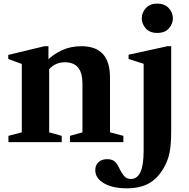

<svg xmlns="http://www.w3.org/2000/svg" viewBox="-20 -792 1052 1070"><path d="M370 0V-35L439.5 -54.5V-325.5Q439.5 -386.5 415 -415.8Q390.5 -445 341.5 -445Q279.5 -445 242.5 -392V-454.5Q278 -490.5 326.2 -512.5Q374.5 -534.5 434 -534.5Q593 -534.5 593 -360.5V-54.5L667.5 -35V0ZM27 0V-35L101.5 -54.5V-435.5L26 -463.5V-486L228 -534.5H250V-450L254 -445V-54.5L324 -35V0ZM686.5 257.5Q608 257.5 559.5 229.5Q511 201.5 511 156Q511 128 529 111.5Q547 95 577.5 95Q601 95 615.5 105.2Q630 115.5 643 142Q660.5 178 674.5 191.8Q688.5 205.5 709 205.5Q745 205.5 762.8 166.8Q780.5 128 780.5 47V-436.5L696.5 -463.5V-487L913.5 -534.5H934V-68Q934 -28 932 2.8Q930 33.5 925 58Q920 82.5 912 103.2Q904 124 892 144.5Q858 203.5 808.8 230.5Q759.5 257.5 686.5 257.5ZM856 -608.5Q814 -608.5 792 -634Q770 -659.5 770 -689.5Q770 -722 793 -747Q816 -772 856 -772Q897 -772 920.2 -747Q943.5 -722 943.5 -689.5Q943.5 -659.5 921.5 -634Q899.5 -608.5 856 -608.5Z"/></svg>

Font: Libre Caslon Text
Style: Regular
Weight: 400
Designer: Pablo Impallari, Rodrigo Fuenzalida, Katja Schimmel
Foundry: Pablo Impallari, Rodrigo Fuenzalida
Version: Version 2.000